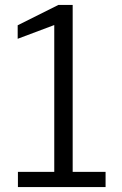

<svg xmlns="http://www.w3.org/2000/svg" viewBox="-20 -762 496 782"><path d="M410 -62H276V-742H218L52 -659V-604L201 -660V-62H53V0H410Z"/></svg>

Font: 18Franklin Light
Style: Regular
Weight: 300
Designer: Pablo Impallari, Rodrigo Fuenzalida (Modified by Dan O. Williams)
Version: Version 0.025;PS 000.025;hotconv 1.0.88;makeotf.lib2.5.64775